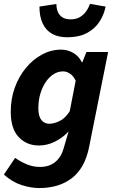

<svg xmlns="http://www.w3.org/2000/svg" viewBox="-24 -763 590 986"><path d="M177.5 202.7Q134.3 202.7 86.3 187.2Q38.3 171.6 -3.9 133.4L53.7 47.8Q82.1 67.9 114.4 81.1Q146.6 94.3 181.2 94.3Q228 94.3 258.9 69.5Q289.7 44.7 302.4 0.3L328.1 -87.6Q295.2 -53.4 256 -34.6Q216.9 -15.8 175.8 -15.8Q113.1 -15.8 72.1 -59Q31.2 -102.1 31.2 -189.1Q31.2 -256.1 52.3 -313.7Q73.3 -371.4 109.8 -415.1Q146.3 -458.8 192.7 -483.5Q239 -508.1 290.1 -508.1Q324 -508.1 353.2 -490.7Q382.3 -473.2 396.3 -443H398.7L420 -496.1H531.3L433.6 -8Q412.3 99.2 346.1 151Q280 202.7 177.5 202.7ZM228.8 -127.5Q253.5 -127.5 282.2 -141.5Q310.9 -155.5 334.1 -191.6L364.7 -348.9Q352.2 -374.2 334.8 -385.3Q317.5 -396.4 299.6 -396.4Q274 -396.4 251.3 -382.1Q228.6 -367.9 211 -341.8Q193.4 -315.8 183.1 -281.5Q172.9 -247.2 172.9 -206.6Q172.9 -166.2 188.5 -146.8Q204 -127.5 228.8 -127.5ZM321.3 -571.6Q275.6 -571.6 243.9 -589.2Q212.2 -606.8 195.4 -642Q178.6 -677.2 178.6 -729.2L265.6 -742.7Q265.6 -718.5 273.6 -700.8Q281.7 -683.1 297.8 -673.3Q313.8 -663.6 338.8 -663.6Q365.1 -663.6 384.6 -674.3Q404 -685.1 417.3 -703.3Q430.6 -721.5 438 -743.1L518.4 -729.2Q509.4 -685 485.4 -649.4Q461.4 -613.7 421 -592.7Q380.5 -571.6 321.3 -571.6Z"/></svg>

Font: Source Sans Variable
Style: Italic
Weight: 200
Italic angle: -11°
Designer: Paul D. Hunt
Foundry: Adobe Systems Incorporated
Version: Version 3.006;hotconv 1.0.111;makeotfexe 2.5.65597